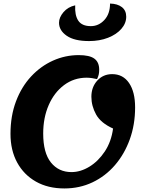

<svg xmlns="http://www.w3.org/2000/svg" viewBox="-20 -1035 802 1080"><path d="M342 25Q250 25 182 -13.5Q114 -52 76.5 -121Q39 -190 39 -282Q39 -383 70 -465Q101 -547 155 -605Q209 -663 278 -694Q347 -725 423 -725Q484 -725 511 -705Q538 -685 538 -643Q538 -628 535.5 -616.5Q533 -605 526 -590Q515 -593 498 -595.5Q481 -598 468 -598Q396 -598 340.5 -556.5Q285 -515 254 -444Q223 -373 223 -284Q223 -175 266.5 -121Q310 -67 382 -67Q433 -67 483 -97.5Q533 -128 569.5 -183Q606 -238 616 -312Q547 -343 520.5 -391Q494 -439 494 -491Q494 -545 527 -581.5Q560 -618 611 -618Q672 -618 706 -568Q740 -518 740 -431Q740 -334 710 -251Q680 -168 626.5 -106Q573 -44 500.5 -9.5Q428 25 342 25ZM481 -804Q398 -804 355 -834Q312 -864 312 -907Q312 -937 337 -966.5Q362 -996 403 -1005Q400 -949 420.5 -918.5Q441 -888 491 -888Q535 -888 567 -922.5Q599 -957 599 -1015Q641 -1014 665.5 -995Q690 -976 690 -941Q690 -904 662.5 -872.5Q635 -841 587.5 -822.5Q540 -804 481 -804Z"/></svg>

Font: Lemonada SemiBold
Style: Regular
Weight: 600
Designer: Mohamed Gaber (Arabic), Eduardo Tunni (Latin)
Foundry: Kief Type Foundry
Version: Version 4.005; ttfautohint (v1.8.3)